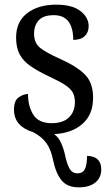

<svg xmlns="http://www.w3.org/2000/svg" viewBox="-20 -565 458 823"><path d="M318 238Q268 238 243.5 207.5Q219 177 208 123Q199 76 178.5 48Q158 20 121 1Q83 -10 61.5 -34Q40 -58 40 -95Q40 -134 60.5 -148Q81 -162 100 -162Q100 -109 123 -73Q146 -37 201 -37Q250 -37 275.5 -61.5Q301 -86 301 -128Q301 -152 291.5 -169Q282 -186 258 -201.5Q234 -217 191 -237Q142 -260 110.5 -282Q79 -304 64 -332.5Q49 -361 49 -404Q49 -472 96.5 -508.5Q144 -545 221 -545Q290 -545 325 -517.5Q360 -490 360 -453Q360 -426 343 -410Q326 -394 294 -394Q294 -445 273.5 -472.5Q253 -500 211 -500Q166 -500 146 -478Q126 -456 126 -420Q126 -381 152 -360Q178 -339 239 -312Q312 -279 345.5 -244Q379 -209 379 -146Q379 -74 333.5 -34Q288 6 212 10Q231 23 242 48Q253 73 259 100Q266 135 277.5 156.5Q289 178 312 178Q335 178 344 159.5Q353 141 353 103Q414 105 414 161Q414 197 388.5 217.5Q363 238 318 238Z"/></svg>

Font: Noto Serif SemiCondensed
Style: Regular
Weight: 400
Width: 4
Designer: Monotype Design Team
Foundry: Monotype Imaging Inc.
Version: Version 2.013